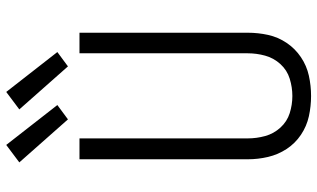

<svg xmlns="http://www.w3.org/2000/svg" viewBox="-221 -789 1018 616"><g transform="rotate(-90 288.0 -481.0)"><path d="M288 8Q321 8 353 1Q385 -6 412.5 -24.5Q440 -43 458.5 -70.5Q477 -98 484 -130Q491 -162 491 -195V-735H425V-195Q425 -167 417.5 -139.5Q410 -112 390.5 -90.5Q371 -69 343.5 -60.5Q316 -52 288 -52Q260 -52 233 -60.5Q206 -69 186.5 -90.5Q167 -112 159.5 -139.5Q152 -167 152 -195V-735H85V-195Q85 -162 92.5 -130Q100 -98 118 -70.5Q136 -43 163.5 -24.5Q191 -6 223 1Q255 8 288 8ZM383 -772 429 -806 301 -970 245 -928ZM213 -772 259 -806 131 -970 75 -928Z"/></g></svg>

Font: Iosevka Sparkle Light
Style: Regular
Weight: 300
Designer: Belleve Invis
Foundry: Belleve Invis
Version: Version 4.5.0; ttfautohint (v1.8.3)